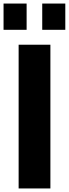

<svg xmlns="http://www.w3.org/2000/svg" viewBox="-44 -1062 388 1082"><path d="M61 0V-810H240V0ZM194 -894V-1042H324V-894ZM-24 -894V-1042H106V-894Z"/></svg>

Font: Oswald
Style: Bold
Weight: 700
Designer: Vernon Adams
Foundry: Vernon Adams
Version: Version 4.103;gftools[0.9.33.dev8+g029e19f]